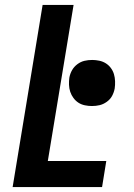

<svg xmlns="http://www.w3.org/2000/svg" viewBox="-20 -755 540 775"><path d="M31 0 152 -735H277L173 -105H409L392 0ZM351 -327Q337 -327 322.5 -330Q308 -333 296.5 -340.5Q285 -348 276.5 -359.5Q268 -371 263.5 -384.5Q259 -398 258.5 -413Q258 -428 260 -442Q263 -458 271 -472Q279 -486 292.5 -496Q306 -506 321 -509.5Q336 -513 352 -513Q366 -513 380.5 -510Q395 -507 407 -499.5Q419 -492 427.5 -480.5Q436 -469 440 -455.5Q444 -442 444.5 -427Q445 -412 443 -398Q440 -382 432.5 -368Q425 -354 411 -344Q397 -334 382 -330.5Q367 -327 351 -327Z"/></svg>

Font: Iosevka Term Curly Extrabold
Style: Italic
Weight: 800
Italic angle: -9°
Designer: Belleve Invis
Foundry: Belleve Invis
Version: Version 32.3.0